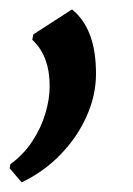

<svg xmlns="http://www.w3.org/2000/svg" viewBox="-40 -140 282 408"><path d="M6 247.5 -19.5 217.5 -18 209Q10 188.5 28.5 160.5Q47 132.5 56.2 101.8Q65.5 71 65.5 44Q65.5 18.5 60.5 -0.5Q55.5 -19.5 47 -33Q38.5 -46.5 28.5 -55.5L31 -67L113 -120Q138 -100 151 -66.2Q164 -32.5 164 17Q164 62.5 144 107.2Q124 152 88.2 188.8Q52.5 225.5 6 247.5Z"/></svg>

Font: Merriweather 48pt SemiBold
Style: Italic
Weight: 600
Italic angle: -7.8°
Designer: Eben Sorkin
Foundry: Eben Sorkin
Version: Version 2.101